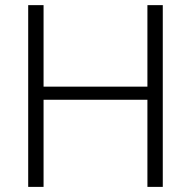

<svg xmlns="http://www.w3.org/2000/svg" viewBox="-20 -731 748 751"><path d="M150.4 -710.9V-392.1H556.6V-710.9H616.7V0H556.6V-340.8H150.4V0H90.3V-710.9Z"/></svg>

Font: Vazirmatn RD UI ExtraLight
Style: Regular
Weight: 200
Designer: Saber Rastikerdar
Foundry: Saber Rastikerdar
Version: Version 33.003